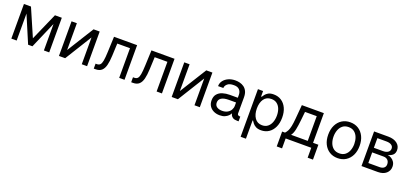

<svg xmlns="http://www.w3.org/2000/svg" viewBox="28 -1595 6021 2842"><g transform="rotate(20 3038.5 -174.0)"><path d="M375 -113.6 565.3 -545.5H673.3V0H589.5V-417.3L409.1 0H340.9L160.5 -425.1V0H76.7V-545.5H187.5Z M910.5 -123.6 1173.3 -545.5H1269.9V0H1186.1V-421.9L924.7 0H826.7V-545.5H910.5Z M1375 0V-78.1H1394.9Q1427.6 -78.1 1446 -96.4Q1464.5 -114.7 1473.4 -163.5Q1482.2 -212.4 1485.8 -304L1495.7 -545.5H1859.4V0H1775.6V-467.3H1575.3L1566.8 -272.7Q1562.9 -183.2 1547.6 -122.5Q1532.3 -61.8 1498 -30.9Q1463.8 0 1403.4 0Z M1964.5 0V-78.1H1984.4Q2017 -78.1 2035.5 -96.4Q2054 -114.7 2062.9 -163.5Q2071.7 -212.4 2075.3 -304L2085.2 -545.5H2448.9V0H2365.1V-467.3H2164.8L2156.2 -272.7Q2152.3 -183.2 2137.1 -122.5Q2121.8 -61.8 2087.5 -30.9Q2053.3 0 1992.9 0Z M2686.1 -123.6 2948.9 -545.5H3045.5V0H2961.6V-421.9L2700.3 0H2602.3V-545.5H2686.1Z M3360.1 12.1Q3308.2 12.1 3266 -7.8Q3223.7 -27.7 3198.9 -65.2Q3174 -102.6 3174 -155.5Q3174 -218.4 3205.6 -255.3Q3237.2 -292.3 3288.7 -308.2Q3340.2 -324.2 3399.9 -323.9H3526.3V-368.6Q3526.3 -418.3 3497.2 -449.2Q3468 -480.1 3409.8 -479.4Q3341.6 -480.1 3308.6 -450.8Q3275.6 -421.5 3275.6 -386.4L3192.5 -385.7Q3192.8 -435.7 3222.3 -473.5Q3251.8 -511.4 3300.8 -532.5Q3349.8 -553.6 3408.4 -553.3Q3441.8 -553.6 3477.1 -544.9Q3512.4 -536.2 3542.6 -514.9Q3572.8 -493.6 3591.4 -456Q3610.1 -418.3 3610.1 -360.1L3609.4 -107.2Q3609.4 -89.1 3622.2 -81.5Q3634.9 -73.9 3655.5 -73.9H3656.2V0H3634.9Q3590.6 0 3567.1 -14.2Q3543.7 -28.4 3535 -46Q3526.3 -63.6 3526.3 -73.9V-74.6H3522Q3513.8 -57.5 3494 -37.3Q3474.1 -17 3440.9 -2.5Q3407.7 12.1 3360.1 12.1ZM3372.2 -62.5Q3422.2 -62.5 3456.5 -82Q3490.8 -101.6 3508.2 -132.5Q3525.6 -163.4 3525.6 -197.4V-249.3H3415.5Q3257.1 -249.3 3257.1 -150.6Q3257.1 -106.9 3289.6 -84.7Q3322.1 -62.5 3372.2 -62.5Z M3762.8 204.5V-545.5H3843.8V-458.8H3853.7Q3862.9 -473 3879.4 -495.2Q3896 -517.4 3927 -535Q3958.1 -552.6 4011.4 -552.6Q4080.3 -552.6 4132.8 -518.1Q4185.4 -483.7 4214.8 -420.5Q4244.3 -357.2 4244.3 -271.3Q4244.3 -184.7 4214.8 -121.3Q4185.4 -57.9 4133.2 -23.3Q4081 11.4 4012.8 11.4Q3960.2 11.4 3928.6 -6.2Q3897 -23.8 3880 -46.3Q3862.9 -68.9 3853.7 -83.8H3846.6V204.5ZM3845.2 -272.7Q3845.2 -180 3885.5 -122Q3925.8 -63.9 4001.4 -63.9Q4054 -63.9 4089.3 -91.8Q4124.6 -119.7 4142.6 -167.1Q4160.5 -214.5 4160.5 -272.7Q4160.5 -330.3 4142.9 -376.6Q4125.4 -422.9 4090 -450.1Q4054.7 -477.3 4001.4 -477.3Q3924.7 -477.3 3884.9 -420.8Q3845.2 -364.3 3845.2 -272.7Z M4313.9 156.2V-78.1H4359.4Q4381.4 -101.2 4396 -130.3Q4410.5 -159.4 4420.1 -206.3Q4429.7 -253.2 4436.1 -329.5L4454.5 -545.5H4801.1V-78.1H4884.9V156.2H4801.1V0H4397.7V156.2ZM4454.5 -78.1H4717.3V-467.3H4532.7L4518.5 -329.5Q4509.6 -244 4496.4 -180Q4483.3 -116.1 4454.5 -78.1Z M5217.3 11.4Q5143.5 11.4 5087.9 -23.8Q5032.3 -58.9 5001.2 -122.2Q4970.2 -185.4 4970.2 -269.9Q4970.2 -355.1 5001.2 -418.7Q5032.3 -482.2 5087.9 -517.4Q5143.5 -552.6 5217.3 -552.6Q5291.2 -552.6 5346.8 -517.4Q5402.3 -482.2 5433.4 -418.7Q5464.5 -355.1 5464.5 -269.9Q5464.5 -185.4 5433.4 -122.2Q5402.3 -58.9 5346.8 -23.8Q5291.2 11.4 5217.3 11.4ZM5217.3 -63.9Q5273.4 -63.9 5309.7 -92.7Q5345.9 -121.4 5363.3 -168.3Q5380.7 -215.2 5380.7 -269.9Q5380.7 -324.6 5363.3 -371.8Q5345.9 -419 5309.7 -448.2Q5273.4 -477.3 5217.3 -477.3Q5161.2 -477.3 5125 -448.2Q5088.8 -419 5071.4 -371.8Q5054 -324.6 5054 -269.9Q5054 -215.2 5071.4 -168.3Q5088.8 -121.4 5125 -92.7Q5161.2 -63.9 5217.3 -63.9Z M5592.3 0V-545.5H5815.3Q5903.4 -545.5 5955.3 -505.7Q6007.1 -465.9 6007.1 -400.6Q6007.1 -350.9 5977.6 -323.7Q5948.2 -296.5 5902 -286.9Q5932.2 -282.7 5960.8 -265.6Q5989.3 -248.6 6008.2 -218.9Q6027 -189.3 6027 -146.3Q6027 -83.5 5979.8 -41.7Q5932.5 0 5849.4 0ZM5671.9 -76.7H5849.4Q5892.8 -76.7 5917.3 -97.3Q5941.8 -117.9 5941.8 -153.4Q5941.8 -195.7 5917.3 -220Q5892.8 -244.3 5849.4 -244.3H5671.9ZM5671.9 -316.8H5815.3Q5865.8 -316.8 5894.5 -337.5Q5923.3 -358.3 5923.3 -394.9Q5923.3 -429.3 5894.5 -449Q5865.8 -468.8 5815.3 -468.8H5671.9Z"/></g></svg>

Font: Inter Zeller
Style: Regular
Weight: 400
Designer: Rasmus Andersson; Joe Bland
Foundry: zeller
Version: Version 3.015;git-dec3a8cb1